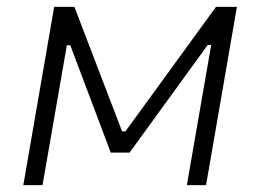

<svg xmlns="http://www.w3.org/2000/svg" viewBox="-20 -540 759 560"><path d="M48 0H104L175 -408H185L303 -95H358L586 -409H596L525 0H581L671 -520H610L346 -157H336L197 -520H138Z"/></svg>

Font: Fixel Display 20240404 Light
Style: Italic
Weight: 300
Italic angle: -10°
Designer: AlfaBravo + MacPaw
Foundry: Kyrylo Tkachov, Marchela Mozhyna, Serhii Makarenko, Maria Weinstein, Zakhar Kryvoshyya
Version: Version 1.211;Glyphs 3.2 (3225)